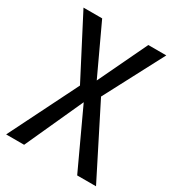

<svg xmlns="http://www.w3.org/2000/svg" viewBox="-178 -853 883 962"><g transform="rotate(30 263.5 -372.0)"><path d="M321 -402 501 -744H397L262 -461L130 -744H22L202 -397L4 0H108L260 -334L415 0H524Z"/></g></svg>

Font: Glow Sans SC Condensed Medium
Style: Regular
Weight: 600
Width: 3
Designer: Ryoko NISHIZUKA (kana, bopomofo & ideographs); Paul D. Hunt (Latin, Greek & Cyrillic); Sandoll Communications, Soo-young
Version: Version 0.93